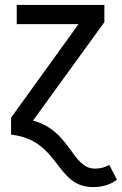

<svg xmlns="http://www.w3.org/2000/svg" viewBox="-20 -547 495 780"><path d="M25 -69V0C225 22 203 213 358 213C404 213 434 199 455 183L424 123C407 132 391 138 366 138C271 138 268 -16 114 -57L404 -457V-527H48V-449H299Z"/></svg>

Font: FiraGO Unicode
Style: Regular
Weight: 400
Designer: bBox Type
Foundry: bBox Type GmbH
Version: Version 1.001;PS 001.001;hotconv 1.0.88;makeotf.lib2.5.64775